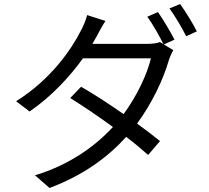

<svg xmlns="http://www.w3.org/2000/svg" viewBox="-20 -866 1040 954"><path d="M875 -846 822 -824C850 -786 883 -730 905 -686L958 -710C940 -747 901 -810 875 -846ZM504 -762 413 -791C407 -765 391 -730 381 -712C335 -621 232 -470 60 -363L127 -312C239 -389 328 -487 392 -576H730C710 -494 659 -387 594 -299C524 -348 449 -397 383 -435L329 -379C393 -339 470 -287 541 -235C452 -138 323 -46 154 5L226 68C395 5 518 -87 607 -186C649 -154 686 -123 716 -96L775 -165C743 -191 704 -221 661 -252C736 -354 791 -471 818 -564C823 -580 833 -603 841 -617L794 -645L847 -669C826 -710 790 -770 765 -806L712 -783C739 -746 772 -687 792 -647L775 -657C759 -651 736 -648 709 -648H439L459 -683C469 -702 487 -736 504 -762Z"/></svg>

Font: Noto Sans CJK HK
Style: Regular
Weight: 400
Designer: Ryoko NISHIZUKA 西塚涼子 (kana, bopomofo & ideographs); Paul D. Hunt (Latin, Greek & Cyrillic); Sandoll Communications 산돌커뮤니
Foundry: Adobe
Version: Version 2.004;hotconv 1.0.118;makeotfexe 2.5.65603